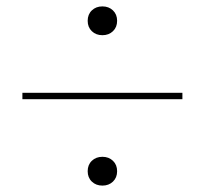

<svg xmlns="http://www.w3.org/2000/svg" viewBox="-20 -590 640 600"><path d="M300 -10Q280 -10 267 -22.5Q254 -35 254 -55Q254 -75 267 -87.5Q280 -100 300 -100Q320 -100 333 -87.5Q346 -75 346 -55Q346 -35 333 -22.5Q320 -10 300 -10ZM300 -480Q280 -480 267 -492.5Q254 -505 254 -525Q254 -545 267 -557.5Q280 -570 300 -570Q320 -570 333 -557.5Q346 -545 346 -525Q346 -505 333 -492.5Q320 -480 300 -480ZM50 -280V-300H550V-280Z"/></svg>

Font: M PLUS Code Latin Expanded Thin
Style: Regular
Weight: 250
Width: 7
Designer: Coji Morishita
Foundry: UNDERFOREST DESIGN
Version: Version 1.002; ttfautohint (v1.8.3)